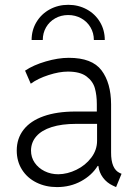

<svg xmlns="http://www.w3.org/2000/svg" viewBox="-20 -761 563 789"><path d="M48.8 -142.6Q48.8 -191.9 76.9 -228Q105 -264.2 159.2 -283.4Q213.4 -302.7 290 -302.7H377.9V-333Q377.9 -369.6 369.9 -398.4Q361.8 -427.2 335.4 -447Q309.1 -466.8 258.8 -466.8Q223.6 -466.8 179.7 -452.6Q135.7 -438.5 106.4 -417L83 -470.7Q117.2 -493.7 168 -508.5Q218.8 -523.4 262.7 -523.4Q358.4 -523.4 397.2 -471.9Q436 -420.4 436.5 -333V-134.8Q436 -66.4 472.7 -49.8L479.5 -46.9L457 7.8L444.3 2Q418.9 -9.8 403.1 -31.2Q387.2 -52.7 384.3 -79.1H381.3Q357.4 -40.5 313.2 -16.4Q269 7.8 213.9 7.8Q167.5 7.8 129.6 -11Q91.8 -29.8 70.3 -64Q48.8 -98.1 48.8 -142.6ZM219.7 -44.9Q257.3 -45.4 294.2 -63.5Q331.1 -81.5 355 -113Q378.9 -144.5 378.9 -182.6V-252H293Q233.9 -252 192.4 -238.8Q150.9 -225.6 129.4 -200.9Q107.9 -176.3 107.4 -142.6Q107.4 -114.3 122.6 -92.3Q137.7 -70.3 163.3 -57.6Q189 -44.9 219.7 -44.9ZM410.6 -596.7H365.7Q365.7 -625.5 351.8 -648.9Q337.9 -672.4 313.7 -685.8Q289.6 -699.2 260.3 -699.2Q231 -699.2 207 -685.8Q183.1 -672.4 169.4 -648.9Q155.8 -625.5 155.8 -596.7H109.9Q109.9 -637.2 129.9 -670.4Q149.9 -703.6 184.3 -722.4Q218.8 -741.2 260.3 -741.2Q302.2 -741.2 336.7 -722.4Q371.1 -703.6 390.9 -670.4Q410.6 -637.2 410.6 -596.7Z"/></svg>

Font: Reddit Sans Fudge Light
Style: Regular
Weight: 300
Designer: Stephen Hutchings
Foundry: Reddit
Version: Version 1.013